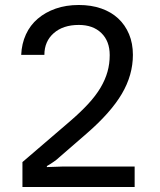

<svg xmlns="http://www.w3.org/2000/svg" viewBox="-20 -750 640 770"><path d="M513 -530Q513 -449 468.5 -373.5Q424 -298 327 -214L206 -109Q201 -105 195 -101Q189 -97 183 -93Q175 -88 168 -84V-80Q184 -81 199 -81Q213 -82 227.5 -82Q242 -82 254 -82H520V0H70V-100L260 -263Q303 -300 333.5 -333Q364 -366 383 -398Q402 -430 411 -462Q420 -494 420 -529Q420 -585 386.5 -617.5Q353 -650 296 -650Q233 -650 195.5 -617Q158 -584 158 -530H65Q67 -575 84 -612Q101 -649 131.5 -675Q162 -701 203.5 -715.5Q245 -730 296 -730Q346 -730 386 -716Q426 -702 454 -676Q482 -650 497.5 -613Q513 -576 513 -530Z"/></svg>

Font: JetBrainsMono NF
Style: Regular
Weight: 400
Monospace: yes
Designer: Philipp Nurullin, Konstantin Bulenkov
Foundry: JetBrains
Version: Version 1.0.2; ttfautohint (v1.8.3)